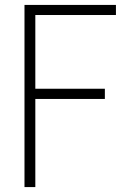

<svg xmlns="http://www.w3.org/2000/svg" viewBox="-20 -760 500 780"><path d="M79.5 0V-740H451V-699H123.5V-399.5H406V-358H123.5V0Z"/></svg>

Font: Encode Sans Condensed Condensed ExtraLight
Style: Regular
Weight: 200
Width: 3
Designer: Multiple Designers
Foundry: Impallari Type
Version: Version 3.000; ttfautohint (v1.8.3) -l 8 -r 50 -G 200 -x 14 